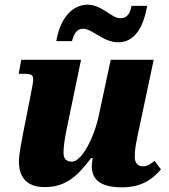

<svg xmlns="http://www.w3.org/2000/svg" viewBox="-20 -792 723 822"><path d="M487 -611C564 -611 597 -690 610 -767H543C538 -740 528 -714 496 -714C455 -714 419 -772 352 -772C277 -769 234 -696 221 -616H288C296 -643 306 -669 336 -669C376 -669 420 -611 487 -611ZM502 10C590 10 636 -28 669 -67L642 -103C622 -88 609 -80 591 -80C570 -80 557 -95 557 -120C557 -150 561 -171 567 -201L638 -536H454L404 -302C384 -205 331 -100 288 -100C263 -100 252 -113 252 -139C252 -162 257 -200 265 -237L327 -536H71L60 -476H84C117 -476 122 -469 122 -451C122 -438 118 -422 112 -389L77 -212C71 -177 61 -133 61 -99C61 -42 87 9 171 9C263 9 312 -39 370 -115H377C375 -106 373 -92 373 -81C373 -32 399 10 502 10Z"/></svg>

Font: Noto Serif SemiCondensed Black
Style: Italic
Weight: 900
Width: 4
Italic angle: -12°
Designer: Monotype Design Team
Foundry: Monotype Imaging Inc.
Version: Version 2.014